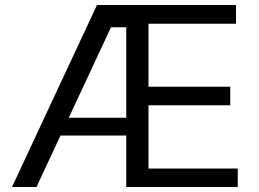

<svg xmlns="http://www.w3.org/2000/svg" viewBox="-20 -748 1035 768"><path d="M28 0H126L222 -206H485V0H931V-74H574V-327H901V-401H574V-653H924V-728H368ZM255 -277 424 -639H485V-277Z"/></svg>

Font: Wafeq
Style: Regular
Weight: 400
Designer: Rasmus Andersson & Azza Alameddine
Foundry: Google & TypeTogether
Version: Version 3.000;FEAKit 1.0